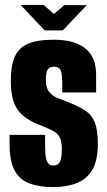

<svg xmlns="http://www.w3.org/2000/svg" viewBox="-20 -755 438 783"><path d="M196 8Q140 8 100 -7Q60 -22 39.5 -60Q19 -98 19 -169V-205Q55 -205 91.5 -205Q128 -205 164 -205V-157Q164 -125 168 -108.5Q172 -92 179.5 -86Q187 -80 198 -80Q215 -80 223.5 -93.5Q232 -107 232 -147Q232 -182 221.5 -198.5Q211 -215 187 -226Q163 -237 123 -253Q87 -270 65 -292Q43 -314 33.5 -347Q24 -380 24 -425Q24 -486 40 -523Q56 -560 94 -576.5Q132 -593 199 -593Q284 -593 328 -557.5Q372 -522 372 -451V-378Q338 -378 303.5 -378Q269 -378 234 -378V-409Q234 -451 228 -467Q222 -483 200 -483Q181 -483 174 -470.5Q167 -458 167 -430Q167 -398 179.5 -381.5Q192 -365 212 -356.5Q232 -348 254 -340Q298 -323 325.5 -305.5Q353 -288 366 -257Q379 -226 379 -168Q379 -102 357 -63.5Q335 -25 293.5 -8.5Q252 8 196 8ZM162 -631 64 -735H158L200 -698L242 -734H334L236 -631Z"/></svg>

Font: Alumni Sans Thin ExtraBold
Style: Regular
Weight: 800
Version: Version 1.018